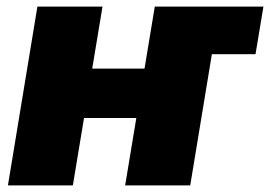

<svg xmlns="http://www.w3.org/2000/svg" viewBox="-20 -559 814 579"><path d="M556.2 -395.5 580.1 -539.1H774.4L750.5 -395.5ZM473.6 -352.1 449.2 -203.1H175.8L200.2 -352.1ZM289.1 -539.1 199.7 0H3.9L92.8 -539.1ZM642.6 -539.1 553.7 0H357.4L446.8 -539.1Z"/></svg>

Font: Inter 18pt Black
Style: Italic
Weight: 900
Italic angle: -9.3988°
Designer: Rasmus Andersson
Foundry: rsms
Version: Version 4.001;git-66647c0bb